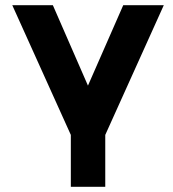

<svg xmlns="http://www.w3.org/2000/svg" viewBox="-20 -520 665 740"><path d="M27.3 -500 253 0V200H385.7V0L611.3 -500H455L319 -190L183.7 -500Z"/></svg>

Font: Unageo Variable
Style: Regular
Weight: 300
Designer: Richard Sepsi
Foundry: Richard Sepsi
Version: Version 2.200